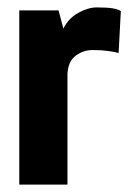

<svg xmlns="http://www.w3.org/2000/svg" viewBox="-20 -498 352 518"><path d="M32 0V-470H138L151 -421Q165 -449 191.5 -463.5Q218 -478 241 -478Q269 -478 284 -475.5Q299 -473 306 -468L300 -355Q290 -358 271.5 -360.5Q253 -363 230 -363Q205 -363 184.5 -348Q164 -333 162 -299V0Z"/></svg>

Font: Smooch Sans ExtraBold
Style: Regular
Weight: 800
Designer: Robert E. Leuschke
Foundry: Robert E. Leuschke
Version: Version 1.010